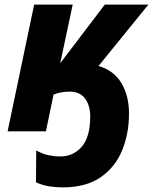

<svg xmlns="http://www.w3.org/2000/svg" viewBox="-20 -569 663 832"><path d="M251 243Q223 243 193.5 238.5Q164 234 136 221L137 83Q164 98 190 103.5Q216 109 240 109Q298 109 334.5 66.5Q371 24 371 -65Q371 -111 349 -141.5Q327 -172 281 -172Q266 -172 247 -169Q228 -166 212 -159L179 0H13L128 -549H295L241 -295L434 -549H623L407 -283Q473 -264 506 -209Q539 -154 539 -77Q539 10 509 83Q479 156 415.5 199.5Q352 243 251 243Z"/></svg>

Font: Noto Sans Disp ExtBd
Style: Italic
Weight: 800
Italic angle: -12°
Designer: Monotype Design Team
Foundry: Monotype Imaging Inc.
Version: Version 2.000;GOOG;noto-source:20170915:90ef993387c0